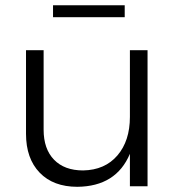

<svg xmlns="http://www.w3.org/2000/svg" viewBox="-20 -717 685 739"><path d="M460 -696.8V-650.9H184.1V-696.8ZM480 -523.9H547.9V0H480V-125Q427.2 0.5 277.8 2Q185.1 2 132.6 -52.5Q80.1 -106.9 80.1 -202.1V-523.9H147.9V-217.8Q147.9 -143.6 188 -102.3Q228 -61 299.8 -61Q383.8 -62.5 431.9 -118.7Q480 -174.8 480 -267.1Z"/></svg>

Font: Montserrat arm Light
Style: Regular
Weight: 300
Designer: Julieta Ulanovsky
Foundry: Julieta Ulanovsky
Version: Version 6.000;PS 006.000;hotconv 1.0.88;makeotf.lib2.5.64775